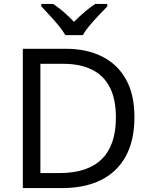

<svg xmlns="http://www.w3.org/2000/svg" viewBox="-20 -964 770 984"><path d="M669 -364Q669 -244 624.5 -163Q580 -82 497 -41Q414 0 296 0H97V-714H317Q425 -714 504 -674Q583 -634 626 -556.5Q669 -479 669 -364ZM574 -361Q574 -456 542.5 -517Q511 -578 450.5 -607.5Q390 -637 304 -637H187V-77H284Q429 -77 501.5 -148.5Q574 -220 574 -361ZM315 -784Q302 -807 280 -833.5Q258 -860 234 -886Q210 -912 192 -931V-944H252Q278 -927 306 -903Q334 -879 359 -852Q386 -879 414 -903Q442 -927 468 -944H530V-931Q511 -912 486.5 -886Q462 -860 439.5 -833.5Q417 -807 405 -784Z"/></svg>

Font: Noto Sans Malayalam
Style: Regular
Weight: 400
Designer: Jelle Bosma - Monotype Design Team
Foundry: Monotype Imaging Inc.
Version: Version 2.103